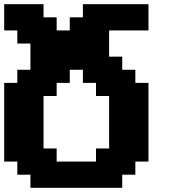

<svg xmlns="http://www.w3.org/2000/svg" viewBox="-20 -895 852 915"><path d="M125 0H562.5V-62.5H625V-125H687.5V-500H625V-562.5H562.5V-625H500V-750H687.5V-875H375V-812.5H312.5V-750H250V-812.5H187.5V-875H0V-750H62.5V-687.5H125V-562.5H62.5V-500H0V-125H62.5V-62.5H125ZM437.5 -125H250V-187.5H187.5V-437.5H250V-500H312.5V-562.5H375V-500H437.5V-437.5H500V-187.5H437.5Z"/></svg>

Font: Faithful 32x
Style: Semibold
Weight: 400
Foundry: Faithful Resource Pack
Version: Version 1.0; January 27, 2023